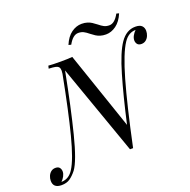

<svg xmlns="http://www.w3.org/2000/svg" viewBox="-235 -1053 1270 1285"><g transform="rotate(-20 400.0 -410.5)"><path d="M0 0ZM580.6 -854.5Q600.6 -837.9 616.5 -829.8Q632.3 -821.8 653.8 -821.8Q691.9 -821.8 723.6 -879.9L741.7 -875Q719.7 -822.8 684.8 -797.4Q649.9 -772 611.8 -772Q589.4 -772 571.8 -777.6Q554.2 -783.2 541.7 -791.3Q529.3 -799.3 512.2 -812.5Q492.2 -829.1 476.3 -837.2Q460.4 -845.2 439 -845.2Q400.4 -845.2 368.7 -787.1L350.6 -792Q372.6 -844.7 407.5 -869.9Q442.4 -895 481 -895Q503.4 -895 521 -889.4Q538.6 -883.8 551 -875.7Q563.5 -867.7 580.6 -854.5ZM872.1 -703.1Q872.1 -685.5 865.2 -668.9Q858.4 -652.3 845 -641.6Q831.5 -630.9 813 -630.9Q793 -630.9 783.9 -642.6Q774.9 -654.3 774.9 -669.9Q774.9 -686 784.2 -702.9Q793.5 -719.7 807.1 -732.9H804.2Q755.4 -731.4 722.2 -682.1Q677.7 -615.7 629.9 -449.2Q582 -282.7 521 4.9H499L271 -639.2Q222.7 -389.6 178.7 -215.8Q134.8 -42 95.2 11.2Q72.3 40.5 48.1 57.4Q23.9 74.2 -12.2 74.2Q-71.8 74.2 -71.8 22Q-71.8 4.9 -64.9 -11.5Q-58.1 -27.8 -44.9 -38.3Q-31.7 -48.8 -13.2 -48.8Q7.3 -48.8 16.1 -37.1Q24.9 -25.4 24.9 -9.8Q24.9 6.3 15.9 23.2Q6.8 40 -6.8 53.2H-3.9Q47.9 51.3 79.1 1Q117.7 -59.1 158.2 -215.6Q198.7 -372.1 247.1 -624Q249 -635.7 249 -646.5Q249 -663.1 241.9 -671.6Q234.9 -680.2 218.8 -683.6Q202.6 -687 171.9 -688L176.8 -708Q209 -705.1 266.1 -705.1Q312.5 -705.1 347.2 -708L536.1 -155.3Q579.1 -347.2 620.4 -487.8Q661.6 -628.4 704.1 -689.9Q748 -753.9 812 -753.9Q844.2 -753.9 858.2 -739.7Q872.1 -725.6 872.1 -703.1Z"/></g></svg>

Font: TypoPRO Playfair Display
Style: Italic
Weight: 400
Italic angle: -14°
Designer: Claus Eggers Sørensen
Foundry: Claus Eggers Sørensen
Version: Version 1.004;PS 001.004;hotconv 1.0.70;makeotf.lib2.5.58329